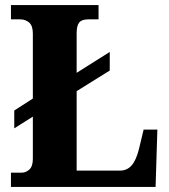

<svg xmlns="http://www.w3.org/2000/svg" viewBox="-20 -734 665 754"><path d="M23 0V-56H66Q82 -56 95.5 -68.5Q109 -81 109 -110V-276L36 -230V-300L109 -347V-602Q109 -633 94.5 -645.5Q80 -658 59 -658H23V-714H367V-658H327Q301 -658 291 -645.5Q281 -633 281 -604V-448L411 -530V-457L281 -376V-64H451Q479 -64 497 -84.5Q515 -105 526 -150L544 -225H598L591 0Z"/></svg>

Font: Noto Serif Myanmar SemiCondensed ExtraBold
Style: Regular
Weight: 800
Width: 4
Designer: Ben Mitchell and the Monotype Design Team
Foundry: Monotype Imaging Inc.
Version: Version 2.106; ttfautohint (v1.8.4.7-5d5b)